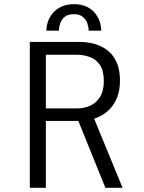

<svg xmlns="http://www.w3.org/2000/svg" viewBox="-20 -901 690 921"><path d="M123 0V-700H363Q388.5 -700 415.5 -694.8Q442.5 -689.5 467.5 -677.2Q492.5 -665 512.2 -644Q532 -623 543.8 -591Q555.5 -559 555.5 -514.5Q555.5 -470 543.2 -437.5Q531 -405 511 -382.5Q491 -360 466 -346.5Q441 -333 414.8 -327Q388.5 -321 365.5 -321H200V0ZM485.5 0 346.5 -344 423 -352.5 568 0ZM200 -381H351.5Q384 -381 412.8 -394Q441.5 -407 459.8 -436Q478 -465 478 -512.5Q478 -562.5 459 -589.8Q440 -617 410 -627.8Q380 -638.5 348 -638.5H200ZM335 -881Q369.5 -881 394.2 -869.5Q419 -858 434.8 -839.2Q450.5 -820.5 458 -798Q465.5 -775.5 465.5 -754H405.5Q405.5 -768 399.8 -786.5Q394 -805 378.5 -819Q363 -833 334 -833Q304 -833 288.8 -819Q273.5 -805 268 -786.5Q262.5 -768 262.5 -754H202.5Q202.5 -775.5 210.2 -798Q218 -820.5 234.2 -839.2Q250.5 -858 275.5 -869.5Q300.5 -881 335 -881Z"/></svg>

Font: Trispace Thin Light
Style: Regular
Weight: 300
Version: Version 1.210